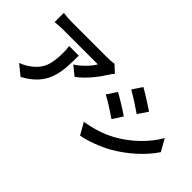

<svg xmlns="http://www.w3.org/2000/svg" viewBox="-41 -1389 2042 2042"><g transform="rotate(45 980.0 -368.0)"><path d="M402 -542C407 -510 409 -483 409 -452C409 -288 385 -182 258 -94C221 -67 185 -50 153 -39L269 56C542 -90 547 -294 547 -542ZM875 -751C857 -745 802 -742 774 -742H235C193 -742 151 -746 113 -752V-613C160 -617 193 -620 235 -620H756C730 -571 652 -483 572 -434L675 -351C774 -421 869 -547 916 -625C925 -640 944 -664 955 -677Z M1269 -792 1196 -682C1262 -645 1366 -577 1422 -538L1497 -649C1445 -685 1335 -755 1269 -792ZM1083 -82 1158 50C1247 34 1390 -16 1492 -74C1656 -168 1797 -295 1890 -433L1813 -569C1733 -426 1594 -289 1424 -194C1315 -135 1195 -101 1083 -82ZM1115 -564 1042 -453C1110 -418 1213 -350 1270 -311L1343 -423C1292 -459 1182 -528 1115 -564Z"/></g></svg>

Font: Noto Sans CJK KR Bold
Style: Regular
Weight: 700
Designer: Ryoko NISHIZUKA (kana & ideographs); Paul D. Hunt (Latin, Greek & Cyrillic); Wenlong ZHANG (bopomofo); Sandoll Communica
Foundry: Adobe Systems Incorporated
Version: Version 1.004;PS 1.004;hotconv 1.0.82;makeotf.lib2.5.63406